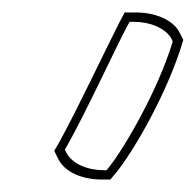

<svg xmlns="http://www.w3.org/2000/svg" viewBox="-20 -812 314 308"><path d="M67 -570 72 -560C83 -534 115 -524 143 -524H157L167 -536C194 -569 250 -665 274 -748L270 -756C259 -782 226 -792 198 -792H180L171 -775C147 -728 104 -636 74 -582ZM84 -572 87 -577C118 -632 160 -724 184 -770L188 -777H195C220 -777 247 -767 256 -748L257 -745C233 -666 179 -574 155 -544L151 -539H146C121 -539 95 -549 86 -568Z"/></svg>

Font: Snowfall
Style: BlkOlObl
Weight: 900
Designer: Jasper
Foundry: Cannot Into Space Fonts
Version: Version 0.9